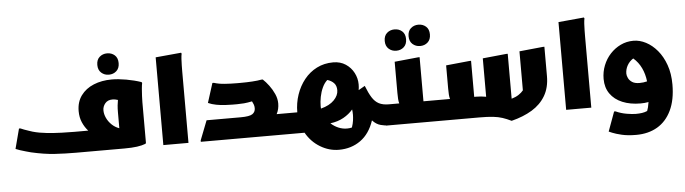

<svg xmlns="http://www.w3.org/2000/svg" viewBox="-58 -1086 5757 1613"><g transform="rotate(-5 2820.5 -280.0)"><path d="M548 0Q458 0 369.5 -5.5Q281 -11 172 -36Q153 -41 128 -48Q103 -55 80 -62.5Q57 -70 44 -76L88 -244H100Q111 -239 130.5 -231.5Q150 -224 169.5 -218Q189 -212 200 -208Q253 -193 317.5 -186.5Q382 -180 443.5 -178Q505 -176 548 -176H666Q637 -208 618.5 -250.5Q600 -293 600 -346Q600 -423 639.5 -477Q679 -531 747 -559Q815 -587 900 -587Q954 -587 1022 -575Q1090 -563 1148 -543L1152 -535Q1148 -517 1145.5 -487Q1143 -457 1141.5 -426Q1140 -395 1140 -375V-32L1136 -24Q1106 -12 1062.5 -6Q1019 0 956 0ZM808 -335Q808 -303 823 -270.5Q838 -238 865 -212Q892 -186 928 -173V-308Q928 -340 930.5 -365Q933 -390 937 -411Q928 -414 916 -416.5Q904 -419 891 -419Q851 -419 829.5 -393Q808 -367 808 -335ZM880 -629Q843 -629 816.5 -652.5Q790 -676 790 -719Q790 -763 816.5 -786Q843 -809 880 -809Q918 -809 944 -786Q970 -763 970 -719Q970 -676 944 -652.5Q918 -629 880 -629Z M1284 -740 1500 -760 1504 -752Q1500 -734 1498.5 -707Q1497 -680 1496.5 -652Q1496 -624 1496 -604V0H1284Z M1600 -12 1664 -176H1952Q2026 -176 2051 -193Q2076 -210 2076 -242Q2076 -260 2070 -275Q2064 -290 2058 -301Q2019 -293 1990 -290.5Q1961 -288 1932 -288H1892Q1867 -288 1830.5 -290Q1794 -292 1756.5 -299Q1719 -306 1688 -320L1740 -484H1752Q1793 -471 1844 -467.5Q1895 -464 1944 -464H1976Q2027 -464 2074.5 -467Q2122 -470 2152 -476H2164Q2189 -453 2214.5 -419Q2240 -385 2258 -345Q2276 -305 2276 -264Q2276 -241 2271 -219Q2266 -197 2255 -176H2361V-20L2341 0H1600Z M3201 -176V-23L3181 0Q3155 0 3117.5 -9.5Q3080 -19 3048 -54Q3011 57 2933 112.5Q2855 168 2751 168Q2668 168 2593.5 123Q2519 78 2475 0H2341V-153L2361 -176H2429Q2429 -254 2453 -324.5Q2477 -395 2521 -450Q2565 -505 2627 -536.5Q2689 -568 2765 -568Q2826 -568 2870.5 -538.5Q2915 -509 2939 -462.5Q2963 -416 2963 -365Q2963 -341 2959 -317L3013 -348Q3037 -286 3061 -248Q3085 -210 3118 -193Q3151 -176 3201 -176ZM2629 -210Q2629 -200 2630 -190Q2703 -209 2741.5 -248.5Q2780 -288 2780 -332Q2780 -370 2759.5 -392Q2739 -414 2704 -425Q2679 -403 2662 -366.5Q2645 -330 2637 -288.5Q2629 -247 2629 -210ZM2893 -115Q2893 -140 2890 -160Q2858 -122 2810 -95Q2762 -68 2698 -60Q2726 -34 2761 -19Q2796 -4 2834 -4Q2855 -4 2875 -9Q2886 -41 2889.5 -68Q2893 -95 2893 -115Z M3181 -176H3289Q3284 -192 3282.5 -214Q3281 -236 3281 -264V-528L3481 -548H3493V-176H3613V-20L3593 0H3161V-156ZM3506 -641Q3469 -641 3442.5 -664.5Q3416 -688 3416 -731Q3416 -775 3442.5 -798Q3469 -821 3506 -821Q3544 -821 3570 -798Q3596 -775 3596 -731Q3596 -688 3570 -664.5Q3544 -641 3506 -641ZM3303 -619Q3266 -619 3239.5 -642.5Q3213 -666 3213 -709Q3213 -753 3239.5 -776Q3266 -799 3303 -799Q3341 -799 3367 -776Q3393 -753 3393 -709Q3393 -666 3367 -642.5Q3341 -619 3303 -619Z M4217 52Q4178 33 4143.5 21.5Q4109 10 4064 5Q4019 0 3949 0H3593V-156L3613 -176H3717Q3712 -192 3710.5 -214Q3709 -236 3709 -264V-460L3909 -480H3921V-176H3937Q3979 -176 4021 -168V-492L4221 -512H4233V-133Q4268 -143 4293 -159.5Q4318 -176 4333 -195V-524L4533 -544H4545V-296Q4545 -200 4504.5 -131Q4464 -62 4390.5 -17.5Q4317 27 4217 52Z M4681 -740 4897 -760 4901 -752Q4897 -734 4895.5 -707Q4894 -680 4893.5 -652Q4893 -624 4893 -604V0H4681Z M5249 261Q5179 261 5128 249Q5077 237 5049 225Q5021 213 5021 213L5081 49H5093Q5137 69 5184.5 77Q5232 85 5261 85Q5290 85 5314 81.5Q5338 78 5358 69Q5363 57 5367.5 39Q5372 21 5376 -5Q5344 1 5309 1Q5222 1 5156 -26.5Q5090 -54 5053.5 -106Q5017 -158 5017 -231Q5017 -291 5038.5 -345Q5060 -399 5098 -440Q5136 -481 5186 -505Q5236 -529 5294 -529Q5347 -529 5399 -502Q5451 -475 5494 -424Q5537 -373 5563 -300Q5589 -227 5589 -135Q5589 -5 5546.5 83.5Q5504 172 5428 216.5Q5352 261 5249 261ZM5211 -259Q5211 -242 5221 -221Q5231 -200 5253.5 -185.5Q5276 -171 5315 -171Q5348 -171 5379 -179Q5372 -241 5347.5 -292.5Q5323 -344 5280 -381Q5247 -360 5229 -327.5Q5211 -295 5211 -259Z"/></g></svg>

Font: Kufam Black
Style: Italic
Weight: 900
Italic angle: -11°
Designer: Artur Schmal
Foundry: Original Type
Version: Version 1.301; ttfautohint (v1.8.3)